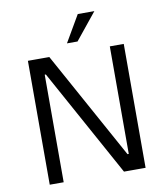

<svg xmlns="http://www.w3.org/2000/svg" viewBox="-97 -992 932 1073"><g transform="rotate(-10 369.5 -456.0)"><path d="M132.3 -703.1H219.2L606.4 0H519ZM209.5 -703.1V-610.4H161.1V-703.1ZM575.7 -92.8V0H544.4V-92.8ZM176.8 -703.1V0H97.7V-703.1ZM641.6 -703.1V0H562.5V-703.1ZM511.7 -912.1H417.5L329.6 -761.2H389.6Z"/></g></svg>

Font: Wand UI Pro
Style: Regular
Weight: 400
Designer: Andreas Faust
Version: Version 1.003;FEAKit 1.0